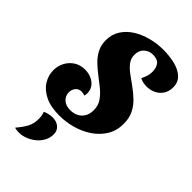

<svg xmlns="http://www.w3.org/2000/svg" viewBox="-277 -771 1119 1119"><g transform="rotate(45 282.5 -211.5)"><path d="M212 20.7Q140 20.7 92.8 -2.5Q45.7 -25.7 23 -63Q0.3 -100.3 0.3 -141.7Q0.3 -177.7 16.3 -208Q32.3 -238.3 61.2 -257Q90 -275.7 129.3 -275.7Q159.3 -275.7 183.5 -264.3Q207.7 -253 221.7 -233.5Q235.7 -214 235.7 -188Q235.7 -183 235 -177Q234.3 -171 232.7 -165.3Q226 -168 219 -169.3Q212 -170.7 205.3 -170.7Q182.3 -170.7 168.7 -154.3Q155 -138 155 -114.3Q155 -87 175.7 -66.8Q196.3 -46.7 236 -46.7Q260.3 -46.7 282 -56.7Q303.7 -66.7 317.8 -88.5Q332 -110.3 332 -144.7Q332 -181.7 312.7 -209.7Q293.3 -237.7 264 -261.5Q234.7 -285.3 203 -309.3Q174.7 -331 149.7 -355.3Q124.7 -379.7 108.7 -410.8Q92.7 -442 92.7 -482.3Q92.7 -530.3 116.5 -567.3Q140.3 -604.3 179.8 -629.2Q219.3 -654 268.5 -667Q317.7 -680 368.3 -680Q422.7 -680 467.2 -668.7Q511.7 -657.3 538.5 -632Q565.3 -606.7 565.3 -566Q565.3 -530.7 549 -506.7Q532.7 -482.7 506.8 -470.7Q481 -458.7 452.3 -458.7Q436.3 -458.7 421.5 -462Q406.7 -465.3 395.3 -471.7Q404.3 -488 410 -506.5Q415.7 -525 415.7 -543Q415.7 -575.7 400.7 -596.3Q385.7 -617 346.3 -617Q315.3 -617 293 -596.3Q270.7 -575.7 270.7 -539.7Q270.7 -509.7 288.5 -486.3Q306.3 -463 334.2 -442.7Q362 -422.3 392.7 -400.3Q422.7 -378.7 450 -352.7Q477.3 -326.7 494.5 -292.3Q511.7 -258 511.7 -210.7Q511.7 -154 485 -110.7Q458.3 -67.3 414.3 -37.8Q370.3 -8.3 317.3 6.2Q264.3 20.7 212 20.7ZM116 257.3Q107 257.3 96 256Q85 254.7 80 251.7Q108.3 219 124.8 189.3Q141.3 159.7 141.3 116.7Q141.3 104 138.8 90.8Q136.3 77.7 132.3 69Q140.3 64 158.8 59.5Q177.3 55 191 55Q225.3 55 246 73Q266.7 91 266.7 120Q266.7 151 252.3 176.5Q238 202 215.2 220Q192.3 238 166 247.7Q139.7 257.3 116 257.3Z"/></g></svg>

Font: Sansita Swashed Light
Style: Regular
Weight: 300
Designer: Pablo Cosgaya
Foundry: Omnibus-Type
Version: Version 1.003